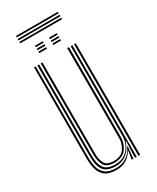

<svg xmlns="http://www.w3.org/2000/svg" viewBox="-199 -827 733 894"><g transform="rotate(-30 168.0 -380.5)"><path d="M150.2 6.2Q109 6.2 88.4 -9.9Q67.8 -26 60.8 -51.6Q53.8 -77.2 53.8 -106V-600H62.8V-107.2Q62.8 -79.8 69.2 -55.8Q75.8 -31.8 95 -17Q114.2 -2.2 152.2 -2.2Q184.5 -2.2 208.5 -18.6Q232.5 -35 245 -64.2H248L242.5 -9.2V0H233.2V-5.2L239.8 -45H237.8Q225 -21.5 202.2 -7.6Q179.5 6.2 150.2 6.2ZM269 0V-600H278.2V0ZM157.8 -28Q115.2 -28 102.6 -51.8Q90 -75.5 90 -109.5V-600H99.2V-110Q99.2 -77.8 110.5 -57Q121.8 -36.2 158.8 -36.2Q197.5 -36.2 214.9 -61.1Q232.2 -86 232.2 -114.5V-600H241.8V-114.8Q241.8 -84 221.9 -56Q202 -28 157.8 -28ZM154 -10.8Q107.8 -10.8 89.8 -35.2Q71.8 -59.8 71.8 -107.5V-600H81V-108.2Q81 -64.8 97.1 -41.9Q113.2 -19 156.5 -19Q189 -19 209.9 -34.2Q230.8 -49.5 240.8 -71.9Q250.8 -94.2 250.8 -115.5V-600H260V0H250.8V-22.2L253.5 -87.8H250.5Q242.2 -56.5 217.2 -33.5Q192.2 -10.5 154 -10.8ZM183.5 -676.8V-684.8H225.2V-676.8ZM108 -676.8V-684.8H149.8V-676.8ZM108 -660.8V-668.8H149.8V-660.8ZM183.5 -660.8V-668.8H225.2V-660.8ZM108 -645V-653H149.8V-645ZM183.5 -645V-653H225.2V-645ZM279.2 -760.5H54V-768.5H279.2ZM279.2 -744.5H54V-752.5H279.2ZM279.2 -728.8H54V-736.8H279.2Z"/></g></svg>

Font: Big Shoulders Inline Display Light
Style: Regular
Weight: 300
Designer: Patric King
Foundry: XO Type Co
Version: Version 1.000